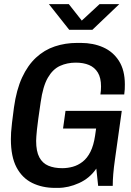

<svg xmlns="http://www.w3.org/2000/svg" viewBox="-20 -905 640 935"><path d="M248 10Q186 10 137 -14Q88 -38 60.5 -90Q33 -142 33 -227Q33 -242 34 -260Q35 -278 38.5 -307Q42 -336 48 -382Q60 -468 87.5 -527.5Q115 -587 155.5 -624.5Q196 -662 247 -679Q298 -696 355 -696H374Q434 -696 482.5 -674.5Q531 -653 559.5 -608Q588 -563 588 -494Q588 -482 587.5 -470Q587 -458 585 -445H469Q472 -463 472 -484Q472 -526 456.5 -551.5Q441 -577 413.5 -588.5Q386 -600 349 -600Q307 -600 272 -584Q237 -568 213 -526.5Q189 -485 178 -407Q171 -359 166.5 -327Q162 -295 160 -274.5Q158 -254 157 -241Q156 -228 156 -219Q156 -168 171.5 -139Q187 -110 215.5 -98Q244 -86 283 -86Q309 -86 334.5 -93Q360 -100 382.5 -117.5Q405 -135 420.5 -166Q436 -197 443 -244L448 -279H287L299 -365H573L540 -130Q534 -88 531.5 -57Q529 -26 529 0H458L449 -84Q417 -37 365 -13.5Q313 10 262 10ZM317 -760 218 -885H315L393 -786H358L465 -885H561L430 -760Z"/></svg>

Font: Chivo Mono Medium
Style: Italic
Weight: 500
Italic angle: -8.05°
Monospace: yes
Designer: Hector Gatti
Foundry: Omnibus-Type
Version: Version 1.008